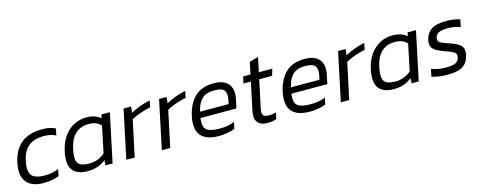

<svg xmlns="http://www.w3.org/2000/svg" viewBox="-29 -1209 4535 1812"><g transform="rotate(-15 2238.5 -303.0)"><path d="M234 10Q118 10 68 -54.5Q18 -119 43 -237Q69 -362 146 -423Q223 -484 346 -484Q393 -484 422.5 -477.5Q452 -471 479 -457L465 -392Q441 -405 412 -411.5Q383 -418 347 -418Q259 -418 202.5 -376.5Q146 -335 125 -237Q105 -143 134.5 -99.5Q164 -56 267 -56Q336 -56 400 -82L386 -16Q352 -3 315 3.5Q278 10 234 10Z M666 10Q566 10 521.5 -45Q477 -100 502 -223Q520 -309 561 -367Q602 -425 659 -454.5Q716 -484 780 -484Q826 -484 859 -473Q892 -462 921 -439L928 -474H1010L910 0H840L844 -50Q804 -19 761.5 -4.5Q719 10 666 10ZM701 -56Q742 -56 780 -70Q818 -84 852 -113L906 -371Q887 -393 859 -405.5Q831 -418 788 -418Q705 -418 654.5 -369Q604 -320 584 -223Q565 -130 589.5 -93Q614 -56 701 -56Z M1044 0 1144 -474H1218L1211 -414Q1252 -437 1303 -456Q1354 -475 1402 -484L1389 -420Q1359 -414 1324 -403.5Q1289 -393 1256.5 -380Q1224 -367 1201 -353L1126 0Z M1391 0 1491 -474H1565L1558 -414Q1599 -437 1650 -456Q1701 -475 1749 -484L1736 -420Q1706 -414 1671 -403.5Q1636 -393 1603.5 -380Q1571 -367 1548 -353L1473 0Z M1948 10Q1825 10 1773 -51Q1721 -112 1748 -239Q1773 -353 1839.5 -418.5Q1906 -484 2027 -484Q2097 -484 2137.5 -458.5Q2178 -433 2191 -388.5Q2204 -344 2192 -288L2173 -199H1822Q1815 -145 1825.5 -114Q1836 -83 1872.5 -69.5Q1909 -56 1978 -56Q2051 -56 2118 -81L2104 -17Q2070 -4 2030 3Q1990 10 1948 10ZM1834 -258H2112L2121 -297Q2133 -355 2112 -386.5Q2091 -418 2015 -418Q1934 -418 1892.5 -378Q1851 -338 1834 -258Z M2422 10Q2356 10 2327 -27.5Q2298 -65 2312 -132L2370 -409H2298L2312 -474H2384L2409 -591L2496 -616L2466 -474H2597L2578 -409H2452L2394 -136Q2385 -93 2398.5 -74.5Q2412 -56 2456 -56Q2470 -56 2488 -58.5Q2506 -61 2524 -66L2510 -4Q2470 10 2422 10Z M2836 10Q2713 10 2661 -51Q2609 -112 2636 -239Q2661 -353 2727.5 -418.5Q2794 -484 2915 -484Q2985 -484 3025.5 -458.5Q3066 -433 3079 -388.5Q3092 -344 3080 -288L3061 -199H2710Q2703 -145 2713.5 -114Q2724 -83 2760.5 -69.5Q2797 -56 2866 -56Q2939 -56 3006 -81L2992 -17Q2958 -4 2918 3Q2878 10 2836 10ZM2722 -258H3000L3009 -297Q3021 -355 3000 -386.5Q2979 -418 2903 -418Q2822 -418 2780.5 -378Q2739 -338 2722 -258Z M3140 0 3240 -474H3314L3307 -414Q3348 -437 3399 -456Q3450 -475 3498 -484L3485 -420Q3455 -414 3420 -403.5Q3385 -393 3352.5 -380Q3320 -367 3297 -353L3222 0Z M3657 10Q3557 10 3512.5 -45Q3468 -100 3493 -223Q3511 -309 3552 -367Q3593 -425 3650 -454.5Q3707 -484 3771 -484Q3817 -484 3850 -473Q3883 -462 3912 -439L3919 -474H4001L3901 0H3831L3835 -50Q3795 -19 3752.5 -4.5Q3710 10 3657 10ZM3692 -56Q3733 -56 3771 -70Q3809 -84 3843 -113L3897 -371Q3878 -393 3850 -405.5Q3822 -418 3779 -418Q3696 -418 3645.5 -369Q3595 -320 3575 -223Q3556 -130 3580.5 -93Q3605 -56 3692 -56Z M4180 10Q4138 10 4096.5 3.5Q4055 -3 4028 -12L4043 -84Q4109 -60 4184 -60Q4247 -60 4277 -73.5Q4307 -87 4315 -124Q4321 -151 4309 -165Q4297 -179 4270 -190Q4243 -201 4200 -216Q4162 -230 4133.5 -246.5Q4105 -263 4092.5 -288Q4080 -313 4089 -354Q4103 -417 4149.5 -450.5Q4196 -484 4302 -484Q4340 -484 4374 -478.5Q4408 -473 4432 -465L4417 -393Q4359 -414 4300 -414Q4241 -414 4210 -401.5Q4179 -389 4171 -355Q4166 -332 4175.5 -318.5Q4185 -305 4209.5 -295.5Q4234 -286 4273 -272Q4350 -247 4380 -216.5Q4410 -186 4397 -125Q4382 -55 4333 -22.5Q4284 10 4180 10Z"/></g></svg>

Font: Kanit Light
Style: Italic
Weight: 300
Italic angle: -12°
Designer: Katatrad Team
Foundry: CadsonDemak
Version: Version 2.000; ttfautohint (v1.8.3)